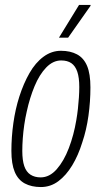

<svg xmlns="http://www.w3.org/2000/svg" viewBox="-20 -743 412 775"><path d="M145 12Q107 12 80 -2.5Q53 -17 39.5 -49Q26 -81 26 -134Q26 -190 34 -246.5Q42 -303 58 -353Q75 -406 99 -448Q123 -490 155.5 -514Q188 -538 226 -538Q264 -538 291 -523.5Q318 -509 331.5 -477Q345 -445 345 -390Q345 -333 337 -275.5Q329 -218 312 -168Q296 -116 271.5 -75.5Q247 -35 215.5 -11.5Q184 12 145 12ZM144 -27Q180 -27 209 -60Q238 -93 258 -145.5Q278 -198 288 -258Q292 -281 294.5 -304Q297 -327 298.5 -349.5Q300 -372 300 -392Q300 -430 292 -453.5Q284 -477 268 -488Q252 -499 227 -499Q194 -499 166.5 -470.5Q139 -442 119.5 -395Q100 -348 88 -293Q82 -267 78 -239.5Q74 -212 72 -185Q70 -158 70 -134Q70 -96 78 -72.5Q86 -49 103 -38Q120 -27 144 -27ZM218 -591 299 -723H346L345 -719L255 -591Z"/></svg>

Font: Archivo ExtraCondensed Thin
Style: Italic
Weight: 250
Width: 2
Italic angle: -10°
Designer: Hector Gatti
Foundry: Omnibus-Type
Version: Version 2.001